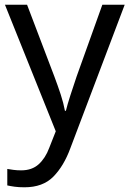

<svg xmlns="http://www.w3.org/2000/svg" viewBox="-20 -556 550 816"><path d="M1 -536H95L211 -231Q226 -191 238 -154.5Q250 -118 256 -85H260Q266 -110 279 -150.5Q292 -191 306 -232L415 -536H510L279 74Q251 150 206.5 195Q162 240 84 240Q60 240 42 237.5Q24 235 11 232V162Q22 164 37.5 166Q53 168 70 168Q116 168 144.5 142Q173 116 189 73L217 2Z"/></svg>

Font: Noto Sans Hanunoo
Style: Regular
Weight: 400
Designer: Monotype Design Team
Foundry: Monotype Imaging Inc.
Version: Version 2.003; ttfautohint (v1.8.4.7-5d5b)